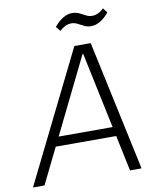

<svg xmlns="http://www.w3.org/2000/svg" viewBox="-123 -945 820 1017"><g transform="rotate(-10 286.5 -437.0)"><path d="M317 -700H405L555 0H493L356 -650H352L33 0H-29ZM121 -242H472L465 -192H114ZM238 -817Q262 -845 286 -859.5Q310 -874 334 -874Q356 -874 372.5 -866Q389 -858 405 -849.5Q421 -841 438 -841Q454 -841 469.5 -848Q485 -855 501 -870L520 -845Q497 -817 472.5 -802.5Q448 -788 424 -788Q403 -788 386 -796.5Q369 -805 354 -813Q339 -821 321 -821Q305 -821 290 -814Q275 -807 258 -792Z"/></g></svg>

Font: Pathway Extreme 8pt Thin
Style: Italic
Weight: 100
Italic angle: -8°
Designer: Eduardo Rodriguez Tunni
Foundry: Eduardo Rodriguez Tunni
Version: Version 1.000